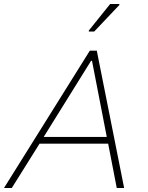

<svg xmlns="http://www.w3.org/2000/svg" viewBox="-37 -942 740 962"><path d="M-17 0 413 -688H448L585 0H548L505 -222H161L22 0ZM182 -256H498L424 -637H419ZM408 -784V-789L515 -922H561V-917L435 -784Z"/></svg>

Font: Saira Thin
Style: Italic
Weight: 100
Italic angle: -12°
Designer: Hector Gatti with collaboration of the Omnibus-Type team
Foundry: Omnibus-Type
Version: Version 1.101